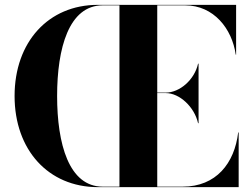

<svg xmlns="http://www.w3.org/2000/svg" viewBox="-20 -770 1032 790"><path d="M795 -263H797V-508H795C780 -441 719 -389 662 -389H627V-748H742C859 -748 935 -652 950 -545H951.5V-750H382C179.5 -750 40 -597.5 40 -375C40 -153 179 -0.5 382 0H962V-225H960C945 -98 869 -2 732 -2H627V-387H662C719 -387 780 -330 795 -263ZM215 -375C215 -572 263.5 -748 402.5 -748H471.5V-2H402.5C263.5 -2 215 -178 215 -375Z"/></svg>

Font: Bodoni* 96pt
Style: Bold
Weight: 700
Version: Version 2.3